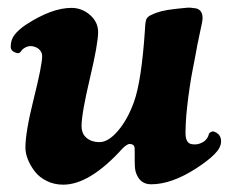

<svg xmlns="http://www.w3.org/2000/svg" viewBox="-20 -488 614 516"><path d="M149.9 8.3Q125.5 8.3 105.5 -1.7Q85.4 -11.7 73.5 -27.3Q61.5 -43 54.9 -59.6Q48.3 -76.2 48.3 -91.3Q48.3 -133.3 70.8 -223.1Q93.3 -313 93.3 -337.4Q93.3 -348.6 84 -356.4Q77.6 -361.8 66.9 -363.8Q57.1 -365.2 48.1 -360.4Q39.1 -355.5 36.1 -349.6Q31.7 -342.8 22.9 -346.2Q8.8 -350.6 8.8 -362.8Q8.8 -380.9 19 -394.3Q29.3 -407.7 49.3 -421.4Q119.1 -466.8 171.9 -466.8Q200.7 -466.8 223.1 -446.8Q243.7 -427.7 243.7 -401.9Q243.7 -370.6 221.4 -276.6Q199.2 -182.6 199.2 -149.4Q199.2 -128.4 212.9 -117.2Q226.6 -106 247.1 -106Q271 -106 296.9 -136.2Q322.8 -166.5 339.8 -213.4Q360.4 -270 369.6 -408.7Q369.6 -411.1 370.1 -417Q370.6 -422.9 370.8 -425.3Q371.1 -427.7 372.1 -432.1Q373 -436.5 374.8 -439Q376.5 -441.4 379.9 -444.1Q383.3 -446.8 387.7 -448.2Q408.7 -459.5 450.2 -463.9Q454.6 -464.4 470.7 -466.1Q486.8 -467.8 490.7 -467.5Q494.6 -467.3 507.8 -465.3Q524.4 -460.4 524.4 -439.5Q524.4 -434.6 522.7 -425.8Q521 -417 517.3 -400.4Q513.7 -383.8 510.7 -368.7Q510.3 -365.7 506.8 -347.7Q503.4 -329.6 502.4 -324.2Q501.5 -318.8 498 -301.8Q494.6 -284.7 493.4 -276.9Q492.2 -269 489.7 -252.9Q487.3 -236.8 486.1 -227.3Q484.9 -217.8 483.2 -203.4Q481.4 -189 480.7 -178.2Q480 -167.5 479.2 -155Q478.5 -142.6 478.5 -131.3Q478.5 -103 495.1 -100.6Q509.8 -97.7 523.9 -105.2Q538.1 -112.8 542 -129.4Q547.4 -134.8 552.7 -134.8Q561 -133.3 567.6 -126.5Q574.2 -119.6 574.2 -108.4Q574.2 -91.3 556.4 -73.5Q538.6 -55.7 506.8 -35.2Q440.9 7.3 386.2 7.3Q354 7.3 344.2 -27.8Q341.8 -38.6 342 -57.6Q342.3 -76.7 341.8 -90.8Q340.3 -101.1 328.1 -101.1Q322.3 -101.1 310.5 -90.3Q221.7 8.3 149.9 8.3Z"/></svg>

Font: Cooper*
Style: Bold Italic
Weight: 700
Italic angle: -7°
Designer: Owen Earl
Foundry: indestructible type*
Version: Version 0.001